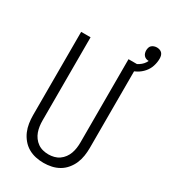

<svg xmlns="http://www.w3.org/2000/svg" viewBox="-212 -971 948 1078"><g transform="rotate(30 261.5 -432.0)"><path d="M250 8Q224 8 198.5 2.5Q173 -3 150.5 -16Q128 -29 111 -49.5Q94 -70 84 -93.5Q74 -117 70 -143Q66 -169 66 -195V-735H127V-195Q127 -177 129.5 -159Q132 -141 138 -124Q144 -107 155 -92Q166 -77 181 -66.5Q196 -56 214 -51.5Q232 -47 250 -47Q268 -47 286 -51.5Q304 -56 319 -66.5Q334 -77 345 -92Q356 -107 362 -124Q368 -141 370.5 -159Q373 -177 373 -195V-735H434V-195Q434 -169 430 -143Q426 -117 416 -93.5Q406 -70 389 -49.5Q372 -29 349.5 -16Q327 -3 301.5 2.5Q276 8 250 8ZM404 -680 390 -722Q404 -725 416.5 -730Q429 -735 440.5 -742.5Q452 -750 461 -760Q470 -770 476 -783Q467 -783 459 -786Q451 -789 445 -795.5Q439 -802 436.5 -810.5Q434 -819 434 -827Q434 -836 436.5 -845Q439 -854 445.5 -860Q452 -866 461 -869Q470 -872 479 -872Q488 -872 497 -869Q506 -866 512 -859.5Q518 -853 520.5 -844Q523 -835 523 -825Q523 -800 515 -775.5Q507 -751 490 -731.5Q473 -712 450.5 -699.5Q428 -687 404 -680Z"/></g></svg>

Font: Iosevka Custom Light
Style: Regular
Weight: 300
Monospace: yes
Designer: Belleve Invis
Foundry: Belleve Invis
Version: Version 27.3.5